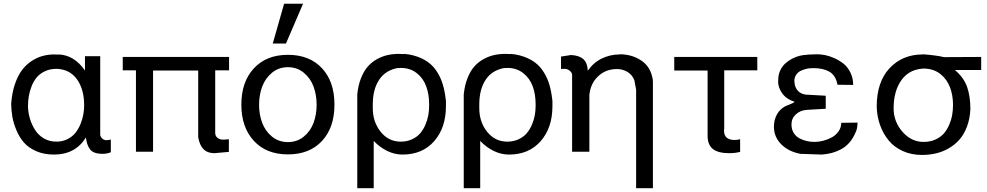

<svg xmlns="http://www.w3.org/2000/svg" viewBox="-20 -802 5216 1015"><path d="M293.9 -437V-438Q293.5 -438 292.5 -437.5Q291.5 -437 291 -437Q290 -437 288.6 -437.5Q287.1 -438 286.1 -438H277.8Q244.1 -438 217.8 -425.5Q191.4 -413.1 174.8 -393.6Q158.2 -374 147.5 -347.2Q136.7 -320.3 132.3 -293.7Q127.9 -267.1 127.9 -238.8Q128.9 -205.1 138.7 -173.1Q148.4 -141.1 166.3 -113.8Q184.1 -86.4 212.9 -69.8Q241.7 -53.2 277.8 -53.2Q310.5 -53.2 336.7 -66.4Q362.8 -79.6 378.9 -99.9Q395 -120.1 405.8 -146.7Q416.5 -173.3 420.7 -197.8Q424.8 -222.2 424.8 -246.1Q424.8 -325.7 390.4 -377.7Q356 -429.7 293.9 -437ZM291 -513.2V-514.2Q372.6 -510.3 429.2 -429.2V-504.9H509.8V-90.8Q509.8 -80.1 519.5 -70.6Q529.3 -61 542 -61H546.9Q551.3 -61 565.9 -64V2.9Q545.9 11.2 522.9 11.2Q497.6 11.2 480.5 4.9Q463.4 -1.5 454.3 -14.9Q445.3 -28.3 441.2 -41.3Q437 -54.2 434.1 -75.2Q378.4 15.1 265.1 15.1Q212.4 15.1 171.4 -2.9Q130.4 -21 106.4 -48.6Q82.5 -76.2 66.9 -113.5Q51.3 -150.9 45.4 -184.3Q39.6 -217.8 39.1 -252.9Q43 -310.5 58.6 -356.4Q74.2 -402.3 96.2 -431.4Q118.2 -460.4 147.2 -479.5Q176.3 -498.5 205.8 -506.3Q235.4 -514.2 267.1 -514.2Q283.2 -514.2 291 -513.2Z M628.9 -430.2V-501H1190.9V-430.2H1117.7V-99.1Q1117.7 -83 1129.6 -73.5Q1141.6 -64 1156.7 -64H1166Q1174.3 -64 1189.9 -65.9V1L1112.8 7.8Q1041.5 7.8 1027.8 -77.1V-429.2H789.1V0H698.7V-430.2Z M1653.8 -248Q1653.8 -300.3 1637.5 -344.5Q1621.1 -388.7 1585.7 -417.7Q1550.3 -446.8 1502 -446.8Q1453.6 -446.8 1418.2 -417.7Q1382.8 -388.7 1366.2 -344.5Q1349.6 -300.3 1349.6 -248Q1349.6 -196.3 1366.2 -152.3Q1382.8 -108.4 1418.2 -79.6Q1453.6 -50.8 1502 -50.8Q1550.3 -50.8 1585.7 -79.6Q1621.1 -108.4 1637.5 -152.3Q1653.8 -196.3 1653.8 -248ZM1748 -250V-248Q1748 -127.4 1682.1 -56.6Q1616.2 14.2 1502 14.2Q1388.2 14.2 1322 -57.4Q1255.9 -128.9 1255.9 -249Q1255.9 -369.1 1322 -440.7Q1388.2 -512.2 1502 -512.2Q1616.2 -512.2 1682.1 -441.4Q1748 -370.6 1748 -250ZM1582 -782.2 1491.7 -571.8H1421.9L1481.9 -782.2Z M2084.5 -441.9V-442.9Q2018.1 -431.2 1984.4 -380.4Q1950.7 -329.6 1950.7 -250V-230Q1950.7 -157.2 1992.4 -105.2Q2034.2 -53.2 2098.6 -53.2Q2131.8 -53.2 2158.4 -65.7Q2185.1 -78.1 2201.4 -97.4Q2217.8 -116.7 2228.8 -142.3Q2239.7 -168 2244.1 -192.4Q2248.5 -216.8 2248.5 -241.2V-252Q2248.5 -304.2 2232.9 -346.4Q2217.3 -388.7 2182.6 -415.8Q2147.9 -442.9 2099.6 -442.9Q2097.2 -442.9 2092 -442.4Q2086.9 -441.9 2084.5 -441.9ZM2115.7 -516.1V-517.1L2141.6 -514.2Q2189.9 -505.4 2225.6 -484.6Q2261.2 -463.9 2282.7 -433.6Q2304.2 -403.3 2315.9 -370.6Q2327.6 -337.9 2333.5 -297.9L2337.4 -269V-240.2Q2337.4 -127 2275.4 -55.9Q2213.4 15.1 2107.4 15.1Q2065.4 15.1 2025.9 -4.6Q1986.3 -24.4 1955.6 -57.1V192.9H1868.7V-303.2Q1873.5 -351.1 1888.4 -388.7Q1903.3 -426.3 1924.1 -450Q1944.8 -473.6 1972.4 -489Q2000 -504.4 2028.3 -510.7Q2056.6 -517.1 2088.4 -517.1Q2106.9 -517.1 2115.7 -516.1Z M2647.5 -441.9V-442.9Q2581.1 -431.2 2547.4 -380.4Q2513.7 -329.6 2513.7 -250V-230Q2513.7 -157.2 2555.4 -105.2Q2597.2 -53.2 2661.6 -53.2Q2694.8 -53.2 2721.4 -65.7Q2748 -78.1 2764.4 -97.4Q2780.8 -116.7 2791.7 -142.3Q2802.7 -168 2807.1 -192.4Q2811.5 -216.8 2811.5 -241.2V-252Q2811.5 -304.2 2795.9 -346.4Q2780.3 -388.7 2745.6 -415.8Q2710.9 -442.9 2662.6 -442.9Q2660.2 -442.9 2655 -442.4Q2649.9 -441.9 2647.5 -441.9ZM2678.7 -516.1V-517.1L2704.6 -514.2Q2752.9 -505.4 2788.6 -484.6Q2824.2 -463.9 2845.7 -433.6Q2867.2 -403.3 2878.9 -370.6Q2890.6 -337.9 2896.5 -297.9L2900.4 -269V-240.2Q2900.4 -127 2838.4 -55.9Q2776.4 15.1 2670.4 15.1Q2628.4 15.1 2588.9 -4.6Q2549.3 -24.4 2518.6 -57.1V192.9H2431.6V-303.2Q2436.5 -351.1 2451.4 -388.7Q2466.3 -426.3 2487.1 -450Q2507.8 -473.6 2535.4 -489Q2563 -504.4 2591.3 -510.7Q2619.6 -517.1 2651.4 -517.1Q2669.9 -517.1 2678.7 -516.1Z M3255.4 -514.2V-515.1Q3317.9 -515.1 3365.7 -484.9Q3413.6 -454.6 3426.8 -399.9L3430.7 -382.8Q3430.7 -380.4 3431.2 -374.5Q3431.6 -368.7 3431.6 -366.2V192.9H3342.8V-328.1L3333.5 -377.9Q3321.8 -407.7 3296.1 -422.4Q3270.5 -437 3241.7 -437Q3182.6 -437 3142.1 -398.9Q3101.6 -360.8 3095.7 -299.8V0H3004.4V-409.2Q3002 -420.4 2990.5 -429.2Q2979 -438 2965.3 -438H2952.6Q2951.2 -438 2949.2 -437.5Q2947.3 -437 2945.8 -437V-502.9L2998.5 -511.2Q3042.5 -508.8 3064 -489.3Q3085.4 -469.7 3087.4 -428.2Q3117.7 -471.7 3161.9 -492.9Q3206.1 -514.2 3255.4 -514.2Z M3544.4 -429.2V-501H3983.4V-430.2H3808.6V-122.1Q3808.6 -120.1 3808.1 -118.2L3807.6 -116.2V-110.8Q3807.6 -62 3864.3 -62Q3875 -62 3892.6 -65.9V1Q3865.7 7.8 3835.4 7.8Q3775.9 7.8 3748.3 -14.6Q3720.7 -37.1 3720.7 -84V-429.2Z M4247.1 -512.2V-513.2Q4255.4 -513.2 4273.4 -514.2Q4291.5 -515.1 4299.3 -515.1Q4319.3 -515.1 4342.5 -510.5Q4365.7 -505.9 4392.3 -493.9Q4418.9 -481.9 4440.4 -464.4Q4461.9 -446.8 4476.1 -417.7Q4490.2 -388.7 4490.2 -353L4407.2 -354Q4407.2 -357.9 4405.3 -363.8Q4394.5 -406.7 4362.3 -424.3Q4330.1 -441.9 4279.3 -441.9Q4266.1 -441.9 4261.2 -440.9Q4254.4 -440.9 4243.2 -438.2Q4231.9 -435.5 4216.3 -429.2Q4200.7 -422.9 4189.9 -408Q4179.2 -393.1 4179.2 -372.1Q4179.2 -369.1 4180.2 -368.2V-363.8Q4182.6 -338.4 4198.5 -321.5Q4214.4 -304.7 4240.2 -301.8L4345.2 -295.9V-227.1L4245.1 -221.2Q4210.4 -218.8 4187.3 -197.5Q4164.1 -176.3 4164.1 -144Q4164.1 -117.7 4176.3 -98.6Q4188.5 -79.6 4208 -69.8Q4227.5 -60.1 4246.8 -55.9Q4266.1 -51.8 4286.1 -51.8Q4308.6 -51.8 4332.8 -58.1Q4356.9 -64.5 4378.4 -76.4Q4399.9 -88.4 4413.6 -108.4Q4427.2 -128.4 4427.2 -152.8L4513.2 -153.8Q4513.2 -120.6 4502 -100.1Q4488.8 -68.8 4468.8 -46.6Q4448.7 -24.4 4424.6 -12Q4400.4 0.5 4377 6.6Q4353.5 12.7 4325.2 15.1L4210.9 11.2Q4147.5 -1 4109.4 -39.8Q4071.3 -78.6 4071.3 -131.8Q4071.3 -167 4086.4 -195.6Q4101.6 -224.1 4130.9 -240.2Q4135.3 -242.2 4148.4 -247.3Q4161.6 -252.4 4170.2 -256.6Q4178.7 -260.7 4180.2 -264.2Q4139.2 -276.4 4116.2 -307.1Q4093.3 -337.9 4093.3 -372.1Q4093.3 -376 4094.2 -377V-381.8Q4094.2 -407.2 4104.5 -429.2Q4114.7 -451.2 4130.9 -466.1Q4147 -481 4167.5 -491.7Q4188 -502.4 4208.3 -507.3Q4228.5 -512.2 4247.1 -512.2Z M4874 -439V-439.9Q4791 -439.9 4747.6 -381.6Q4704.1 -323.2 4704.1 -229Q4704.1 -158.7 4751 -105.2Q4797.9 -51.8 4861.8 -51.8Q4897 -51.8 4924.8 -64.2Q4952.6 -76.7 4969.7 -96.4Q4986.8 -116.2 4998 -142.6Q5009.3 -168.9 5013.7 -194.6Q5018.1 -220.2 5018.1 -247.1Q5018.1 -298.3 5002.2 -340.3Q4986.3 -382.3 4952.9 -409.4Q4919.4 -436.5 4874 -439ZM4857.9 -514.2V-515.1Q4929.7 -509.8 4970.7 -500L5167 -501V-432.1H5027.8Q5075.7 -391.6 5092.8 -341.8Q5109.9 -292 5109.9 -225.1Q5107.4 -173.8 5091.8 -132.6Q5076.2 -91.3 5051.8 -63.7Q5027.3 -36.1 4994.9 -17.6Q4962.4 1 4927.2 9Q4892.1 17.1 4854 17.1Q4797.9 17.1 4752.2 -3.7Q4706.5 -24.4 4677.5 -60.1Q4648.4 -95.7 4632.3 -141.1Q4616.2 -186.5 4614.7 -237.8Q4614.7 -369.1 4682.9 -441.7Q4751 -514.2 4857.9 -514.2Z"/></svg>

Font: Perun
Style: Regular
Weight: 400
Version: Version 1.0000